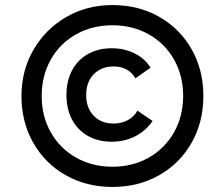

<svg xmlns="http://www.w3.org/2000/svg" viewBox="-20 -730 858 760"><path d="M243 -354Q243 -409 265 -451Q287 -493 328 -516Q369 -539 422 -539Q471.7 -539 512.3 -519Q553 -499 576 -462L516 -420Q503 -443 481 -455Q459 -467 429 -467Q397.5 -467 372.7 -453Q348 -439 334.5 -413.5Q321 -388 321 -354Q321 -303.4 350.5 -272.2Q380 -241 429.5 -241Q461 -241 486 -254.5Q511 -268 524 -292L584 -251Q557 -212 515 -190.5Q473 -169 421.5 -169Q369 -169 328 -192Q287 -215 265 -257Q243 -299 243 -354ZM65 -350Q65 -451 112.5 -533Q160 -615 242 -662.5Q324 -710 425 -710Q528 -710 610 -663.5Q692 -617 738.5 -535Q785 -453 785 -350Q785 -247 738.5 -165Q692 -83 610 -36.5Q528 10 425 10Q322 10 240 -36.5Q158 -83 111.5 -165Q65 -247 65 -350ZM705 -350.5Q705 -430 669 -494Q633 -558 569 -594Q505.1 -630 425 -630Q345 -630 281 -594Q217 -558 181 -494Q145 -430.1 145 -350Q145 -269.8 181.2 -205.9Q217.5 -142 281.3 -106Q345.2 -70 425.1 -70Q505 -70 568.8 -106.1Q632.6 -142.2 668.8 -206.1Q705 -270.1 705 -350.5Z"/></svg>

Font: Fixel Italic Variable 20240409 Display Thin
Style: Italic
Weight: 100
Italic angle: -10°
Designer: AlfaBravo + MacPaw
Foundry: Kyrylo Tkachov, Marchela Mozhyna, Serhii Makarenko, Maria Weinstein, Zakhar Kryvoshyya
Version: Version 1.211;Glyphs 3.2 (3225)